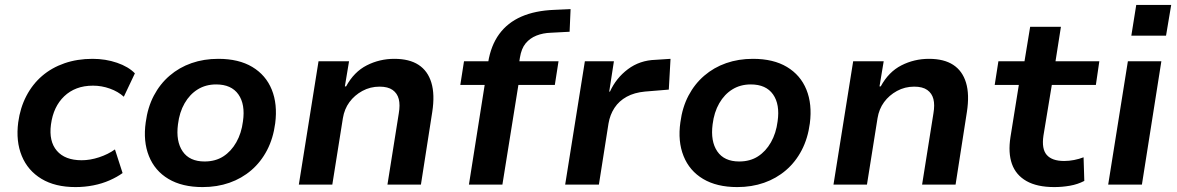

<svg xmlns="http://www.w3.org/2000/svg" viewBox="-20 -750 4780 780"><path d="M287 10Q204 10 148.5 -23.5Q93 -57 68.5 -116.5Q44 -176 54 -253Q62 -312 87 -360Q112 -408 151 -441.5Q190 -475 242 -493Q294 -511 356 -511Q409 -511 455.5 -495Q502 -479 528 -452L483 -357Q460 -378 426.5 -390Q393 -402 358 -402Q321 -402 292 -391Q263 -380 241 -359Q219 -338 205.5 -309.5Q192 -281 187 -244Q178 -176 211 -137.5Q244 -99 312 -99Q346 -99 382.5 -111Q419 -123 447 -143L478 -47Q456 -31 425.5 -17.5Q395 -4 359.5 3Q324 10 287 10Z M803 10Q720 10 664.5 -23Q609 -56 585 -116Q561 -176 572 -253Q580 -314 605 -361.5Q630 -409 669 -442.5Q708 -476 758 -493.5Q808 -511 867 -511Q950 -511 1005 -478Q1060 -445 1084 -386Q1108 -327 1098 -249Q1090 -188 1065 -140Q1040 -92 1001 -58.5Q962 -25 912 -7.5Q862 10 803 10ZM811 -94Q855 -94 887 -114.5Q919 -135 940 -172Q961 -209 967 -257Q977 -326 948.5 -366.5Q920 -407 858 -407Q816 -407 783.5 -387Q751 -367 730 -330.5Q709 -294 703 -245Q694 -176 722 -135Q750 -94 811 -94Z M1194 0 1274 -501H1398L1381 -399H1386Q1418 -458 1470 -484.5Q1522 -511 1582 -511Q1643 -511 1680.5 -486.5Q1718 -462 1732.5 -414Q1747 -366 1736 -295L1690 0H1554L1600 -289Q1606 -324 1600 -347.5Q1594 -371 1575 -384.5Q1556 -398 1522 -398Q1484 -398 1452 -380.5Q1420 -363 1399.5 -335Q1379 -307 1373 -270L1330 0Z M1885 0 1949 -405H1850L1865 -501H1997L1958 -467L1963 -496Q1974 -565 2008 -611.5Q2042 -658 2098 -682.5Q2154 -707 2232 -710L2298 -713L2294 -621L2218 -617Q2186 -616 2159.5 -605.5Q2133 -595 2115.5 -574Q2098 -553 2092 -515L2089 -495L2081 -501H2249L2234 -405H2086L2021 0Z M2276 0 2356 -501H2474L2455 -378H2458Q2483 -433 2531 -469Q2579 -505 2643 -507L2704 -511L2697 -386L2600 -378Q2557 -374 2526 -357Q2495 -340 2476.5 -312Q2458 -284 2452 -248L2413 0Z M2975 10Q2892 10 2836.5 -23Q2781 -56 2757 -116Q2733 -176 2744 -253Q2752 -314 2777 -361.5Q2802 -409 2841 -442.5Q2880 -476 2930 -493.5Q2980 -511 3039 -511Q3122 -511 3177 -478Q3232 -445 3256 -386Q3280 -327 3270 -249Q3262 -188 3237 -140Q3212 -92 3173 -58.5Q3134 -25 3084 -7.5Q3034 10 2975 10ZM2983 -94Q3027 -94 3059 -114.5Q3091 -135 3112 -172Q3133 -209 3139 -257Q3149 -326 3120.5 -366.5Q3092 -407 3030 -407Q2988 -407 2955.5 -387Q2923 -367 2902 -330.5Q2881 -294 2875 -245Q2866 -176 2894 -135Q2922 -94 2983 -94Z M3366 0 3446 -501H3570L3553 -399H3558Q3590 -458 3642 -484.5Q3694 -511 3754 -511Q3815 -511 3852.5 -486.5Q3890 -462 3904.5 -414Q3919 -366 3908 -295L3862 0H3726L3772 -289Q3778 -324 3772 -347.5Q3766 -371 3747 -384.5Q3728 -398 3694 -398Q3656 -398 3624 -380.5Q3592 -363 3571.5 -335Q3551 -307 3545 -270L3502 0Z M4263 10Q4193 10 4150 -14.5Q4107 -39 4091 -84Q4075 -129 4085 -193L4119 -405H4021L4036 -501H4142L4165 -641H4290L4268 -501H4446L4432 -405H4253L4219 -199Q4211 -145 4232.5 -120.5Q4254 -96 4303 -96Q4323 -96 4343.5 -100Q4364 -104 4382 -111L4385 -15Q4358 -1 4326.5 4.5Q4295 10 4263 10Z M4576 -605 4596 -730H4738L4717 -605ZM4482 0 4562 -501H4698L4619 0Z"/></svg>

Font: Nunito Sans 7pt
Style: Bold Italic
Weight: 700
Italic angle: -9°
Version: Version 3.101;gftools[0.9.27]